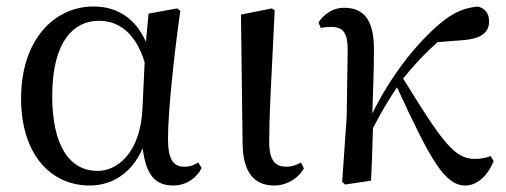

<svg xmlns="http://www.w3.org/2000/svg" viewBox="-20 -557 1561 592"><path d="M257 15C319 15 384 -17 420 -100C430 -16 460 15 514 15C554 15 586 -8 602 -39L591 -56C578 -48 567 -43 548 -43C515 -43 498 -65 498 -129C498 -211 516 -383 536 -524L526 -531L438 -515L430 -428C397 -502 340 -537 268 -537C152 -537 45 -440 45 -253C45 -84 134 15 257 15ZM426 -365 419 -217C411 -84 341 -30 281 -30C195 -30 141 -107 141 -261C141 -430 208 -493 285 -493C342 -493 397 -460 426 -365Z M825 15C870 15 904 -13 917 -38L908 -56C895 -49 882 -43 862 -43C831 -43 810 -59 810 -120C810 -196 815 -284 827 -525L818 -531L723 -512L728 -114C729 -23 766 15 825 15Z M1415 15C1448 15 1482 -11 1502 -60L1493 -76C1482 -71 1464 -67 1444 -67C1381 -67 1343 -120 1223 -315C1259 -360 1294 -396 1329 -427L1406 -433C1460 -437 1488 -454 1488 -491C1488 -520 1472 -532 1453 -537C1417 -533 1381 -523 1334 -482C1260 -419 1182 -318 1128 -207C1130 -273 1133 -340 1133 -401C1134 -498 1100 -533 1041 -533C1005 -533 978 -512 962 -488L969 -471C978 -473 989 -474 1000 -474C1038 -474 1052 -457 1052 -402L1049 -198L1035 4L1044 12L1124 0C1127 -54 1128 -107 1130 -162C1158 -216 1176 -245 1204 -288C1308 -63 1351 15 1415 15Z"/></svg>

Font: Noto Serif JP Medium
Style: Regular
Weight: 500
Designer: Ryoko NISHIZUKA 西塚涼子 (kana & ideographs); Frank Grießhammer (Latin, Greek & Cyrillic); Wenlong ZHANG 张文龙 (bopomofo); San
Foundry: Adobe
Version: Version 2.001;hotconv 1.1.0;makeotfexe 2.6.0